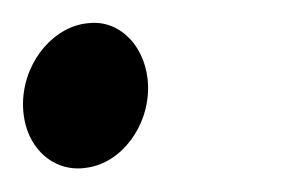

<svg xmlns="http://www.w3.org/2000/svg" viewBox="-30 -545 247 166"><path d="M-10 -459C-12 -421 14 -395 45 -400C75 -404 99 -436 98 -471C97 -504 74 -528 47 -525C18 -523 -8 -494 -10 -459Z"/></svg>

Font: Charger Slice
Style: Regular
Weight: 400
Designer: Jasper
Foundry: Cannot Into Space Fonts
Version: Version 1.1